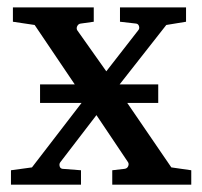

<svg xmlns="http://www.w3.org/2000/svg" viewBox="-20 -502 550 522"><path d="M500 0H285.2V-39.1L318.8 -43Q325.7 -43.9 328.4 -50Q331.1 -56.2 328.1 -61L242.2 -189L144 -61Q140.6 -56.6 142.1 -50.3Q143.6 -43.9 149.9 -43L200.2 -39.1V0H9.8V-39.1L66.9 -46.9L210 -232.9L74.2 -434.1L15.1 -442.9V-481.9H234.9V-442.9L200.2 -438Q193.4 -437.5 190.2 -431.4Q187 -425.3 189.9 -419.9L269 -308.1L356 -419.9Q359.9 -424.3 357.9 -430.9Q356 -437.5 349.1 -438L306.2 -442.9V-481.9H485.8V-442.9L432.1 -434.1L297.9 -263.2L445.8 -46.9L500 -39.1ZM410.2 -222.2H88.9V-272.5H410.2Z"/></svg>

Font: Charis
Style: Regular
Weight: 400
Designer: Walt Agee, Miriam Martin, Annie Olsen, Victor Gaultney, Lorna Priest, Alan Ward, Bob Hallissy, Martin Hosken, Sharon Cor
Foundry: SIL Global
Version: Version 7.000